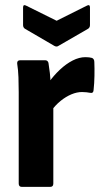

<svg xmlns="http://www.w3.org/2000/svg" viewBox="-20 -729 400 749"><path d="M65 0Q53 0 53 -13V-369Q53 -399 52 -427.5Q51 -456 47 -481Q46 -494 59 -494H156Q166 -494 169 -484Q172 -466 174.5 -444Q177 -422 177 -403L188 -349V-13Q188 0 176 0ZM178 -294 170 -407Q189 -434 213.5 -457Q238 -480 263.5 -493Q289 -506 313 -506Q329 -506 339 -503Q348 -499 348 -487Q349 -463 348.5 -433.5Q348 -404 345 -377Q344 -364 331 -367Q326 -368 317.5 -369Q309 -370 300 -370Q280 -370 258.5 -361Q237 -352 216.5 -335.5Q196 -319 178 -294ZM192 -550 77 -617Q70 -622 70 -631V-700Q70 -707 73.5 -708.5Q77 -710 84 -706L201 -648L317 -706Q331 -714 331 -700V-631Q331 -622 324 -617L208 -550Q201 -545 192 -550Z"/></svg>

Font: Sofia Sans Semi Condensed ExtraBold
Style: Regular
Weight: 800
Designer: Botio Nikoltchev, Ani Petrova
Foundry: lettersoup
Version: Version 4.100